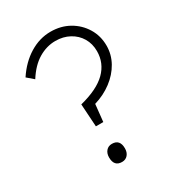

<svg xmlns="http://www.w3.org/2000/svg" viewBox="-172 -807 842 921"><g transform="rotate(-30 249.0 -346.5)"><path d="M210 -201 202 -327Q301 -352 348 -398.5Q395 -445 395 -511Q395 -552 376 -584Q357 -616 323 -634.5Q289 -653 246 -653Q197 -653 152 -626Q107 -599 71 -542L35 -573Q76 -635 131.5 -669Q187 -703 248 -703Q305 -703 350 -677.5Q395 -652 421.5 -608.5Q448 -565 448 -511Q448 -462 424 -419Q400 -376 357.5 -344Q315 -312 261 -296L251 -201ZM190 -40Q190 -62 202 -76Q214 -90 234 -90Q278 -90 278 -40Q278 -18 266 -4Q254 10 234 10Q190 10 190 -40Z"/></g></svg>

Font: Lexend Deca ExtraLight
Style: Regular
Weight: 200
Designer: Bonnie Shaver-Troup, Thomas Jockin
Foundry: Lexend
Version: Version 1.008; ttfautohint (v1.8.4.7-5d5b)